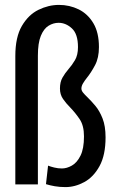

<svg xmlns="http://www.w3.org/2000/svg" viewBox="-20 -752 490 783"><path d="M247 11Q223.5 11 203.5 7.5Q183.5 4 167.5 -1L176 -76.5Q186 -72.5 201.2 -68.8Q216.5 -65 232.5 -65Q252.5 -65 273.2 -76.8Q294 -88.5 308.2 -117Q322.5 -145.5 322.5 -196Q322.5 -240.5 304.2 -267Q286 -293.5 266 -314Q249.5 -330.5 237 -348.5Q224.5 -366.5 224.5 -391Q224.5 -417.5 234.8 -435.5Q245 -453.5 258.5 -469Q273.5 -486 285.8 -506.8Q298 -527.5 298 -560Q298 -613.5 273.2 -636.2Q248.5 -659 219 -659Q197.5 -659 178 -647Q158.5 -635 146.5 -605.8Q134.5 -576.5 134.5 -525V0H42.5V-523.5Q42.5 -600.5 69.2 -646.2Q96 -692 137 -712Q178 -732 220.5 -732Q263.5 -732 300.8 -713.8Q338 -695.5 360.8 -657.2Q383.5 -619 383.5 -560Q383.5 -516 367.5 -486Q351.5 -456 335 -435.5Q325 -423 318.5 -412Q312 -401 312 -391Q312 -382.5 318.8 -374.2Q325.5 -366 336.5 -355.5Q351.5 -341 368.8 -320.5Q386 -300 398.2 -269Q410.5 -238 410.5 -192Q410.5 -119.5 386 -74.8Q361.5 -30 323.8 -9.5Q286 11 247 11Z"/></svg>

Font: Trispace Condensed
Style: Regular
Weight: 400
Width: 3
Designer: Tyler Finck
Foundry: Etcetera Type Company
Version: Version 1.210; ttfautohint (v1.8.3)